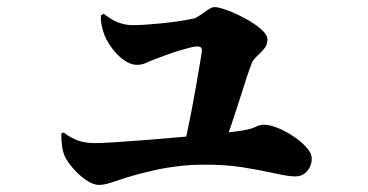

<svg xmlns="http://www.w3.org/2000/svg" viewBox="-20 -537 1040 542"><path d="M498 -120Q507 -155 516 -200.5Q525 -246 532.5 -289Q540 -332 545 -361.5Q550 -391 550 -395Q550 -406 537 -406Q530 -406 516 -402.5Q502 -399 485.5 -394Q469 -389 452.5 -383Q436 -377 423 -372Q404 -365 392.5 -359.5Q381 -354 366 -354Q349 -354 331 -366.5Q313 -379 298.5 -398Q284 -417 276 -435Q271 -448 267.5 -463Q264 -478 265 -494L273 -498Q296 -480 315.5 -473Q335 -466 354 -466Q371 -466 393 -467.5Q415 -469 439.5 -471.5Q464 -474 487 -477.5Q510 -481 528 -485Q535 -487 545.5 -494.5Q556 -502 567 -509.5Q578 -517 586 -517Q597 -517 621.5 -508Q646 -499 672 -485Q698 -471 716.5 -455Q735 -439 735 -425Q735 -410 725 -398.5Q715 -387 704.5 -377.5Q694 -368 690 -357Q684 -342 675 -314Q666 -286 655 -251.5Q644 -217 632.5 -183Q621 -149 610 -121ZM260 -15Q242 -15 221 -30Q200 -45 183.5 -65Q167 -85 161 -100Q153 -121 153 -160L160 -163Q180 -147 201 -140Q222 -133 247 -133Q266 -133 305.5 -135.5Q345 -138 395 -142Q445 -146 495.5 -150.5Q546 -155 586.5 -159Q627 -163 646 -166Q686 -171 699.5 -178Q713 -185 724 -185Q742 -185 765 -175.5Q788 -166 810 -151Q832 -136 846 -120Q860 -104 860 -90Q860 -69 847 -54Q834 -39 813 -39Q794 -39 756.5 -47.5Q719 -56 666.5 -64.5Q614 -73 549 -72Q522 -72 498 -69.5Q474 -67 452 -63.5Q430 -60 409.5 -55Q389 -50 369 -45Q335 -36 306 -25.5Q277 -15 260 -15Z"/></svg>

Font: Noto Serif SC ExtraLight Black
Style: Regular
Weight: 900
Version: Version 2.002-H1;hotconv 1.1.0;makeotfexe 2.6.0